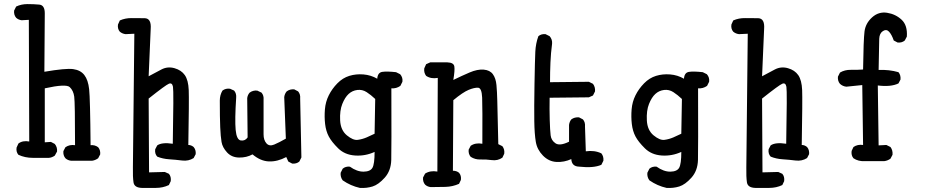

<svg xmlns="http://www.w3.org/2000/svg" viewBox="-20 -788 4540 939"><path d="M327 -2Q311 -4 300 -14Q288 -28 290 -49L300 -68Q320 -82 347 -78Q347 -286 343 -315.5Q339 -345 321 -362Q303 -379 199 -356V-92L229 -94L248 -84Q261 -68 259 -47L248 -27Q234 -17 219 -16H141Q102 -16 70 -31Q58 -45 61 -66L70 -86Q91 -102 123 -96L121 -691L86 -689Q70 -691 59 -701Q47 -715 49 -736L59 -756Q84 -768 114.5 -768Q145 -768 172 -765.5Q199 -763 199 -723L197 -437Q302 -455 338 -450Q374 -445 392.5 -421Q411 -397 416 -351.5Q421 -306 423 -78Q444 -80 460 -68Q472 -54 470 -33L460 -14Q446 -4 431 -2Z M674 131Q637 130 633 104Q629 78 630 30Q631 -18 637 -623L594 -621Q578 -623 566 -633Q554 -647 557 -668L566 -688Q593 -700 624.5 -699.5Q656 -699 688 -699Q721 -698 717 -646L707 -415Q740 -433 770 -448.5Q800 -464 833.5 -454.5Q867 -445 884 -420.5Q901 -396 903 -347.5Q905 -299 901 -79Q915 -79 927 -69Q939 -55 937 -34L927 -15Q902 1 870.5 -3Q839 -7 807.5 -9Q776 -11 749 -22Q736 -36 739 -58L749 -77Q772 -93 825 -85Q830 -342 826 -363.5Q822 -385 806 -378.5Q790 -372 707 -306L709 55L786 53L806 62Q818 76 815 98L806 117Q777 131 742 131Q707 131 674 131Z M1409 12 1390 2 1380 -20Q1337 3 1295.5 1.5Q1254 0 1215 -33Q1186 -17 1149.5 -17.5Q1113 -18 1090.5 -42.5Q1068 -67 1063.5 -93.5Q1059 -120 1057 -166Q1055 -212 1055 -296Q1055 -323 1068 -345Q1084 -357 1105 -354L1125 -345Q1137 -331 1135 -310Q1128 -202 1132.5 -153Q1137 -104 1158 -101Q1179 -98 1191 -116L1189 -308Q1191 -324 1201 -335Q1217 -347 1238 -345L1259 -335Q1271 -321 1269 -300Q1269 -159 1269 -131Q1269 -103 1283 -87Q1297 -71 1321 -81Q1345 -91 1378 -110L1370 -313Q1372 -329 1382 -341Q1398 -353 1419 -351L1438 -341Q1450 -327 1448 -306L1454 -18L1444 2Q1430 14 1409 12Z M1740 131Q1695 121 1656 94Q1644 78 1646 57L1656 37Q1670 25 1691 27Q1726 52 1758.5 51.5Q1791 51 1801.5 32.5Q1812 14 1812 -45Q1766 -24 1716 -27.5Q1666 -31 1634 -62.5Q1602 -94 1588 -120.5Q1574 -147 1570 -181.5Q1566 -216 1569 -253Q1572 -290 1588 -322Q1604 -354 1630 -380.5Q1656 -407 1688.5 -417Q1721 -427 1757.5 -424Q1794 -421 1825 -403Q1827 -433 1849.5 -436.5Q1872 -440 1917 -435L1937 -425Q1951 -409 1948 -388L1938 -368Q1918 -354 1894 -356Q1895 -58 1893.5 -5.5Q1892 47 1861.5 81Q1831 115 1802 124Q1773 133 1740 131ZM1773 -116 1812 -134 1815 -304Q1794 -324 1773 -337.5Q1752 -351 1727.5 -348Q1703 -345 1685 -328.5Q1667 -312 1654 -279.5Q1641 -247 1643.5 -199Q1646 -151 1676.5 -126Q1707 -101 1729.5 -104Q1752 -107 1773 -116Z M2086 127Q2070 125 2059 115Q2047 101 2049 80L2059 61Q2084 45 2119 51L2121 -407Q2088 -401 2064 -417Q2052 -433 2055 -454L2064 -474L2084 -483H2168Q2199 -482 2202 -463Q2205 -444 2197 -397Q2238 -417 2276.5 -433.5Q2315 -450 2345.5 -447.5Q2376 -445 2390.5 -425Q2405 -405 2408 -372Q2411 -339 2412 -296.5Q2413 -254 2417 -83L2437 -73Q2449 -57 2446 -36L2437 -17Q2414 -1 2385 -5Q2356 -9 2330 -8Q2304 -7 2282 -21Q2270 -35 2272 -56L2282 -75Q2305 -91 2339 -85Q2340 -263 2338 -310.5Q2336 -358 2318 -359Q2300 -360 2272 -348.5Q2244 -337 2197 -298L2195 47Q2213 47 2225 57Q2237 71 2234 92L2225 111Q2194 125 2158.5 126Q2123 127 2086 127Z M2812 27Q2776 26 2774 -10Q2739 6 2701.5 4Q2664 2 2635.5 -27Q2607 -56 2600.5 -94Q2594 -132 2593 -195.5Q2592 -259 2594 -376Q2596 -493 2598 -534.5Q2600 -576 2613 -611Q2627 -623 2648 -621L2668 -611Q2682 -595 2680 -574Q2674 -529 2672 -482Q2670 -435 2670 -386L2860 -388L2880 -378Q2892 -362 2890 -341L2880 -321L2860 -312L2668 -310Q2667 -254 2668.5 -202.5Q2670 -151 2673 -126Q2676 -101 2697 -87Q2718 -73 2763 -95V-177Q2765 -193 2774 -204Q2790 -216 2812 -214L2831 -204Q2843 -190 2841 -169L2845 -48Q2888 -54 2921 -38Q2933 -23 2931 -2L2921 18Q2883 35 2812 27Z M3240 131Q3195 121 3156 94Q3144 78 3146 57L3156 37Q3170 25 3191 27Q3226 52 3258.5 51.5Q3291 51 3301.5 32.5Q3312 14 3312 -45Q3266 -24 3216 -27.5Q3166 -31 3134 -62.5Q3102 -94 3088 -120.5Q3074 -147 3070 -181.5Q3066 -216 3069 -253Q3072 -290 3088 -322Q3104 -354 3130 -380.5Q3156 -407 3188.5 -417Q3221 -427 3257.5 -424Q3294 -421 3325 -403Q3327 -433 3349.5 -436.5Q3372 -440 3417 -435L3437 -425Q3451 -409 3448 -388L3438 -368Q3418 -354 3394 -356Q3395 -58 3393.5 -5.5Q3392 47 3361.5 81Q3331 115 3302 124Q3273 133 3240 131ZM3273 -116 3312 -134 3315 -304Q3294 -324 3273 -337.5Q3252 -351 3227.5 -348Q3203 -345 3185 -328.5Q3167 -312 3154 -279.5Q3141 -247 3143.5 -199Q3146 -151 3176.5 -126Q3207 -101 3229.5 -104Q3252 -107 3273 -116Z M3674 131Q3637 130 3633 104Q3629 78 3630 30Q3631 -18 3637 -623L3594 -621Q3578 -623 3566 -633Q3554 -647 3557 -668L3566 -688Q3593 -700 3624.5 -699.5Q3656 -699 3688 -699Q3721 -698 3717 -646L3707 -415Q3740 -433 3770 -448.5Q3800 -464 3833.5 -454.5Q3867 -445 3884 -420.5Q3901 -396 3903 -347.5Q3905 -299 3901 -79Q3915 -79 3927 -69Q3939 -55 3937 -34L3927 -15Q3902 1 3870.5 -3Q3839 -7 3807.5 -9Q3776 -11 3749 -22Q3736 -36 3739 -58L3749 -77Q3772 -93 3825 -85Q3830 -342 3826 -363.5Q3822 -385 3806 -378.5Q3790 -372 3707 -306L3709 55L3786 53L3806 62Q3818 76 3815 98L3806 117Q3777 131 3742 131Q3707 131 3674 131Z M4209 0Q4178 2 4154 -14Q4142 -28 4145 -50L4154 -69Q4174 -83 4201 -79L4197 -372L4119 -364Q4101 -366 4088 -378Q4076 -392 4078 -413L4088 -433Q4111 -447 4141.5 -446.5Q4172 -446 4201 -448Q4203 -594 4208 -634Q4213 -674 4245 -703Q4277 -732 4318.5 -725.5Q4360 -719 4389.5 -691.5Q4419 -664 4415 -609L4405 -590Q4391 -578 4370 -580L4351 -590Q4341 -619 4328 -633Q4315 -647 4298 -636Q4281 -625 4280 -598.5Q4279 -572 4277 -446Q4329 -448 4374 -435Q4386 -421 4384 -399L4374 -380Q4337 -362 4273 -370L4277 -77L4315 -79L4335 -69Q4347 -53 4345 -31L4335 -12Q4321 -2 4305 0Z"/></svg>

Font: NaniFont Regular
Style: Regular
Weight: 400
Designer: Nanigashitei
Version: Version 1.036